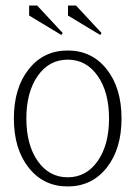

<svg xmlns="http://www.w3.org/2000/svg" viewBox="-20 -667 488 692"><path d="M201 -541 85 -611V-647H114L206 -548ZM341 -541 225 -611V-647H254L346 -548ZM116 -393.5Q75 -335 75 -240Q75 -145 116 -86.5Q157 -28 224 -28Q291 -28 332 -86.5Q373 -145 373 -240Q373 -335 332 -393.5Q291 -452 224 -452Q157 -452 116 -393.5ZM83.5 -62.5Q30 -130 30 -240Q30 -350 83.5 -417.5Q137 -485 224 -485Q311 -485 364.5 -417.5Q418 -350 418 -240Q418 -130 364.5 -62.5Q311 5 224 5Q137 5 83.5 -62.5Z"/></svg>

Font: Glametrix
Style: Light
Weight: 300
Designer: gluk
Foundry: gluk
Version: Version 0.40